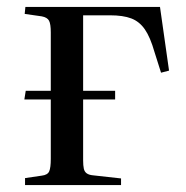

<svg xmlns="http://www.w3.org/2000/svg" viewBox="-20 -532 536 552"><path d="M52 0V-20L100 -27Q117 -29 121.5 -39.5Q126 -50 126 -75V-246H50L54 -271H126V-439Q126 -463 121 -472.5Q116 -482 100 -485L51 -492L53 -512H440L466 -329L443 -323L424 -383Q412 -425 396.5 -447.5Q381 -470 357.5 -479Q334 -488 296 -488H219V-271H311V-246H219V-71Q219 -56 221 -47Q223 -38 229.5 -33.5Q236 -29 247 -28L328 -19V0Z"/></svg>

Font: Literata 60pt
Style: Regular
Weight: 400
Designer: Latin by Veronika Burian and Jose Scaglione. Greek by Irene Vlachou. Cyrillic by Vera Evstafieva.
Foundry: TypeTogether
Version: Version 3.002